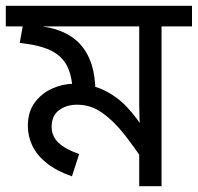

<svg xmlns="http://www.w3.org/2000/svg" viewBox="-30 -642 682 662"><path d="M632 -622V-551H527V0H450V-135L468 -82Q433 -135 397.5 -180Q362 -225 322.5 -253Q283 -281 236 -281Q199 -281 173.5 -262Q148 -243 148 -205Q148 -172 172 -149.5Q196 -127 243 -111L218 -34Q164 -53 130.5 -80Q97 -107 81.5 -139.5Q66 -172 66 -208Q66 -256 89.5 -288Q113 -320 149.5 -336.5Q186 -353 223 -353Q283 -353 328.5 -331Q374 -309 408.5 -272Q443 -235 471 -189L454 -186Q452 -209 451 -232.5Q450 -256 450 -281V-551H-10V-622ZM299 -323Q299 -317 298.5 -311Q298 -305 297 -299L221 -322Q219 -380 201 -415Q183 -450 144 -468.5Q105 -487 38 -494L51 -566L97 -553Q145 -549 182.5 -533.5Q220 -518 246 -490Q272 -462 285.5 -420.5Q299 -379 299 -323Z"/></svg>

Font: hexlbangla05
Style: Book
Weight: 400
Designer: Jelle Bosma - Monotype Design Team
Foundry: Monotype Imaging Inc.
Version: Version 2.003